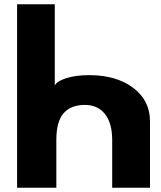

<svg xmlns="http://www.w3.org/2000/svg" viewBox="-20 -880 757 900"><path d="M60.1 0V-859.9H236.8V-479Q246.1 -499.5 291 -513.7Q335.9 -527.8 397.9 -527.8Q524.9 -527.8 604 -468.5Q683.1 -409.2 683.1 -312V0H505.9V-224.1Q505.9 -302.2 472.2 -345.2Q438.5 -388.2 377.9 -388.2Q312 -388.2 278.1 -349.1Q244.1 -310.1 244.1 -224.1V0Z"/></svg>

Font: Hussar Preview
Style: Bold
Weight: 700
Foundry: Cannot Into Space Fonts, PlusOne Fonts
Version: Version 2.29RC2 "Millennial"